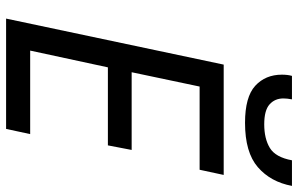

<svg xmlns="http://www.w3.org/2000/svg" viewBox="-194 -784 978 630"><g transform="rotate(90 295.0 -469.0)"><path d="M41 0 192 -714H554L537 -635H264L217 -412H472L457 -334H201L146 -79H420L403 0ZM383 -784Q298 -784 261.5 -817.5Q225 -851 225 -905Q225 -924 229 -938H306Q303 -922 303 -910Q303 -882 322.5 -864.5Q342 -847 388 -847Q435 -847 465.5 -865.5Q496 -884 506 -938H590Q577 -868 528.5 -826Q480 -784 383 -784Z"/></g></svg>

Font: Manna Sans
Style: Italic
Weight: 400
Italic angle: -12°
Designer: Monotype Design Team
Foundry: Monotype Imaging Inc.
Version: Version 2.001.1; ttfautohint (v1.8.2)